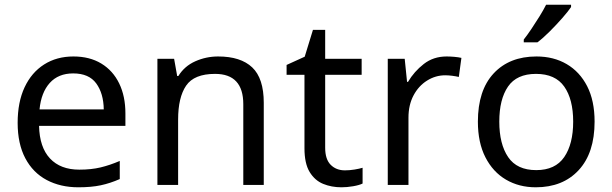

<svg xmlns="http://www.w3.org/2000/svg" viewBox="-20 -786 2601 816"><path d="M292 -546Q361 -546 410.5 -516Q460 -486 486.5 -431.5Q513 -377 513 -304V-251H146Q148 -160 192.5 -112.5Q237 -65 317 -65Q368 -65 407.5 -74.5Q447 -84 489 -102V-25Q448 -7 408 1.5Q368 10 313 10Q237 10 178.5 -21Q120 -52 87.5 -113.5Q55 -175 55 -264Q55 -352 84.5 -415Q114 -478 167.5 -512Q221 -546 292 -546ZM291 -474Q228 -474 191.5 -433.5Q155 -393 148 -321H421Q420 -389 389 -431.5Q358 -474 291 -474Z M907 -546Q1003 -546 1052 -499.5Q1101 -453 1101 -349V0H1014V-343Q1014 -472 894 -472Q805 -472 771 -422Q737 -372 737 -278V0H649V-536H720L733 -463H738Q764 -505 810 -525.5Q856 -546 907 -546Z M1446 -62Q1466 -62 1487 -65.5Q1508 -69 1521 -73V-6Q1507 1 1481 5.5Q1455 10 1431 10Q1389 10 1353.5 -4.5Q1318 -19 1296 -55Q1274 -91 1274 -156V-468H1198V-510L1275 -545L1310 -659H1362V-536H1517V-468H1362V-158Q1362 -109 1385.5 -85.5Q1409 -62 1446 -62Z M1878 -546Q1893 -546 1910.5 -544.5Q1928 -543 1941 -540L1930 -459Q1917 -462 1901.5 -464Q1886 -466 1872 -466Q1831 -466 1795 -443.5Q1759 -421 1737.5 -380.5Q1716 -340 1716 -286V0H1628V-536H1700L1710 -438H1714Q1740 -482 1781 -514Q1822 -546 1878 -546Z M2507 -269Q2507 -136 2439.5 -63Q2372 10 2257 10Q2186 10 2130.5 -22.5Q2075 -55 2043 -117.5Q2011 -180 2011 -269Q2011 -402 2078 -474Q2145 -546 2260 -546Q2333 -546 2388.5 -513.5Q2444 -481 2475.5 -419.5Q2507 -358 2507 -269ZM2102 -269Q2102 -174 2139.5 -118.5Q2177 -63 2259 -63Q2340 -63 2378 -118.5Q2416 -174 2416 -269Q2416 -364 2378 -418Q2340 -472 2258 -472Q2176 -472 2139 -418Q2102 -364 2102 -269ZM2407 -756Q2395 -738 2370 -709.5Q2345 -681 2316.5 -652.5Q2288 -624 2264 -606H2206V-618Q2221 -637 2238.5 -663Q2256 -689 2273 -716.5Q2290 -744 2301 -766H2407Z"/></svg>

Font: Noto Sans Siddham
Style: Regular
Weight: 400
Designer: Monotype Design Team
Foundry: Monotype Imaging Inc.
Version: Version 2.004; ttfautohint (v1.8.4.7-5d5b)